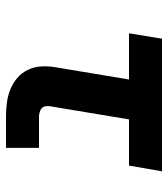

<svg xmlns="http://www.w3.org/2000/svg" viewBox="20 -580 560 640"><g transform="rotate(90 300.0 -260.0)"><path d="M369 0Q345 0 322 -3Q299 -6 278 -14.5Q257 -23 240 -37.5Q223 -52 213 -72.5Q203 -93 201.5 -116.5Q200 -140 204 -164L245 -410H91L109 -520H551L532 -410H378L334 -146Q333 -138 334.5 -130.5Q336 -123 341.5 -118.5Q347 -114 354.5 -112Q362 -110 369 -110H473V0Z"/></g></svg>

Font: Iosevka SS04 XBd Ex Obl
Style: Regular
Weight: 800
Width: 7
Italic angle: -9°
Monospace: yes
Designer: Belleve Invis
Foundry: Belleve Invis
Version: Version 19.0.0; ttfautohint (v1.8.4)